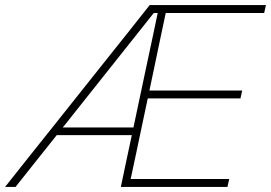

<svg xmlns="http://www.w3.org/2000/svg" viewBox="-56 -733 1063 753"><path d="M-36 0Q9 -56.5 60 -121Q111 -185 156.5 -242L353 -489Q402 -550.5 445.5 -605Q488.5 -659.5 531 -713H987L980 -682H594Q583 -630.5 572.5 -580.5Q562 -530 550 -473L530 -378H894L887 -347H523.5L501 -241Q489 -184.5 478.5 -134Q467.5 -83.5 456.5 -31H843L836 0H418Q429 -52.5 439.2 -101.2Q449.5 -150 461 -203H166.5Q126.5 -153 85.2 -101Q44 -49 5 0ZM224 -275.5Q216 -265 207.5 -254.5Q199 -244 190 -233H467.5L468 -236L518 -472Q530.5 -531.5 541.5 -582Q552 -632.5 562.5 -682H547Z"/></svg>

Font: Heraclito Thin
Style: Italic
Weight: 100
Italic angle: -12°
Designer: Kostas Bartsokas (font) & Cristiano Sobral (main changes)
Foundry: Kostas Bartsokas (font) & Cristiano Sobral (main changes)
Version: Version 1.00;July 8, 2020;FontCreator 13.0.0.2655 64-bit